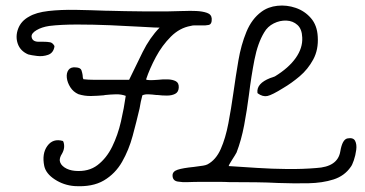

<svg xmlns="http://www.w3.org/2000/svg" viewBox="-20 -632 1296 681"><path d="M244 28Q206 25 174.5 4.5Q143 -16 137 -43Q128 -87 148 -114.5Q168 -142 203 -132L205 -129Q212 -108 200 -87Q191 -73 192 -62Q194 -48 209 -38Q224 -28 246 -26Q294 -22 326 -46.5Q358 -71 378 -112Q398 -153 409 -201Q420 -249 426 -292Q410 -298 391 -297.5Q372 -297 353 -295Q350 -294 348 -294Q326 -292 303 -291.5Q280 -291 258 -298Q240 -306 229.5 -322.5Q219 -339 217 -356Q215 -373 223 -384Q231 -395 249 -393Q266 -392 269 -382.5Q272 -373 273 -366Q273 -356 276 -351Q293 -349 312 -349Q331 -349 351 -349Q356 -349 361 -349Q366 -349 371 -349H438Q461 -397 486 -447.5Q511 -498 546 -534Q540 -534 526.5 -534.5Q513 -535 499.5 -536Q486 -537 481 -537Q431 -540 371 -542.5Q311 -545 253.5 -545Q196 -545 155 -540Q128 -536 109.5 -525Q91 -514 92 -502Q94 -482 123 -484Q126 -484 131 -484Q149 -484 158 -482Q167 -480 173 -469V-466Q169 -444 150.5 -437.5Q132 -431 111.5 -433.5Q91 -436 80 -439Q52 -451 43 -477Q34 -503 44.5 -530.5Q55 -558 83 -573Q108 -588 152 -593Q196 -598 249.5 -597Q303 -596 355 -594H360Q387 -593 423 -592.5Q459 -592 497.5 -591.5Q536 -591 571 -591.5Q606 -592 630 -593Q631 -593 633 -593Q654 -594 676 -593Q698 -592 714 -586.5Q730 -581 731 -566Q732 -546 720 -543.5Q708 -541 694 -542Q691 -542 690 -542H683Q676 -542 669.5 -542Q663 -542 656 -540Q617 -533 586 -502Q555 -471 533 -430Q511 -389 498 -350Q504 -346 541 -349Q557 -351 574.5 -350.5Q592 -350 603.5 -344Q615 -338 614 -321Q613 -305 601 -299Q589 -293 572 -293Q555 -293 539 -295Q538 -295 535 -295Q519 -297 506.5 -297.5Q494 -298 485 -294Q482 -283 479.5 -271.5Q477 -260 475 -247Q464 -200 450.5 -150Q437 -100 413 -58Q389 -16 348.5 8Q308 32 244 28ZM966 17Q930 15 887.5 14.5Q845 14 807 14H794Q779 13 753 13Q727 13 698 13Q669 13 645 14Q629 15 610.5 12Q592 9 592 -10Q592 -24 610 -30Q628 -36 668 -40Q691 -43 700.5 -44.5Q710 -46 716 -49Q746 -65 763 -103.5Q780 -142 790 -194.5Q800 -247 808 -304Q816 -361 825.5 -417Q835 -473 854 -519Q873 -565 907 -590Q931 -608 964 -611.5Q997 -615 1029 -604Q1061 -593 1083 -567.5Q1105 -542 1107 -502Q1110 -456 1091 -421Q1072 -386 1043 -361.5Q1014 -337 985 -320Q945 -295 928.5 -291.5Q912 -288 894 -301L893 -304Q890 -336 938 -355Q943 -357 947 -358Q951 -359 955 -361Q1004 -391 1029 -426.5Q1054 -462 1052 -499Q1051 -529 1035 -543.5Q1019 -558 996 -559Q973 -560 951 -549Q929 -538 917 -517Q894 -479 882.5 -420Q871 -361 863 -296Q856 -241 846 -188Q836 -135 819 -91Q813 -80 805 -68Q801 -61 797 -55Q793 -49 791 -43Q837 -40 891 -36.5Q945 -33 999.5 -32.5Q1054 -32 1101 -36Q1178 -40 1187 -95Q1194 -137 1212 -141Q1233 -145 1239.5 -132.5Q1246 -120 1243.5 -100.5Q1241 -81 1235 -63.5Q1229 -46 1224 -40Q1202 -8 1163 4.5Q1124 17 1073.5 18Q1023 19 966 17Z"/></svg>

Font: Yuji Hentaigana Akari
Style: Regular
Weight: 400
Designer: Kataoka Yuji
Foundry: Kinuta Font Factory
Version: Version 3.002